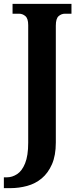

<svg xmlns="http://www.w3.org/2000/svg" viewBox="-37 -734 408 994"><path d="M-17 240V184H-1Q26 184 51.5 167.5Q77 151 93 111.5Q109 72 109 5V-604Q109 -638 94.5 -650.5Q80 -663 62 -663H28V-714H333V-663H299Q281 -663 266.5 -650.5Q252 -638 252 -601V4Q252 71 232 116.5Q212 162 179 189.5Q146 217 103.5 228.5Q61 240 17 240Z"/></svg>

Font: Noto Serif Khmer Condensed
Style: Bold
Weight: 700
Width: 3
Designer: Danh Hong and the Monotype Design Team
Foundry: Monotype Imaging Inc.
Version: Version 2.004; ttfautohint (v1.8.4.7-5d5b)